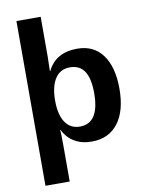

<svg xmlns="http://www.w3.org/2000/svg" viewBox="-99 -794 810 1070"><g transform="rotate(-10 305.5 -259.0)"><path d="M69.8 -724.6H207V-499L205.1 -417H207Q253.4 -514.2 376 -514.2Q469.2 -514.2 519.5 -445.6Q569.8 -377 569.8 -253.9Q569.8 -128.4 516.8 -59.3Q463.9 9.8 367.2 9.8Q311.5 9.8 270.3 -14.4Q229 -38.6 207 -84H204.1Q207 -69.3 207 4.9V207.5H69.8ZM426.8 -253.9Q426.8 -337.9 399.7 -378.4Q372.6 -418.9 317.9 -418.9Q262.7 -418.9 233.9 -374.3Q205.1 -329.6 205.1 -250Q205.1 -170.4 234.1 -127.2Q263.2 -84 316.9 -84Q426.8 -84 426.8 -253.9Z"/></g></svg>

Font: TypoPRO Liberation Sans
Style: Bold
Weight: 700
Designer: Steve Matteson
Foundry: Ascender Corporation
Version: Version 2.00.1